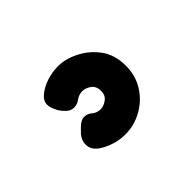

<svg xmlns="http://www.w3.org/2000/svg" viewBox="-58 -131 424 424"><g transform="rotate(-45 154.0 81.0)"><path d="M140 187Q113 187 87.5 174Q62 161 62 142Q61 129 71 117Q82 105 89 100Q96 95 103 95Q113 95 121 102Q129 109 141 109Q150 109 160 102Q170 95 170 81Q170 66 160 59Q150 52 141 52Q129 52 120.5 58.5Q112 65 102 65Q92 65 84.5 58Q77 51 72 43Q68 35 66 29.5Q64 24 64 18Q64 6 76.5 -4Q89 -14 106.5 -19.5Q124 -25 141 -25Q164 -25 189 -12.5Q214 0 231 23Q248 46 248 80Q248 111 233 135Q218 159 193 173Q168 187 140 187Z"/></g></svg>

Font: Fredoka Expanded SemiBold
Style: Regular
Weight: 600
Width: 7
Designer: Ben Nathan
Foundry: Milena B. Brandão, Ben Nathan
Version: Version 2.001